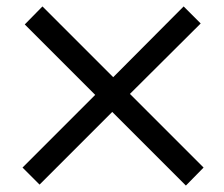

<svg xmlns="http://www.w3.org/2000/svg" viewBox="-20 -604 697 597"><path d="M613 -83 384 -312 604 -531 551 -584 332 -364 112 -584 57 -528 276 -309 50 -83 103 -30 329 -256 558 -27Z"/></svg>

Font: Perun Medium
Style: Regular
Weight: 500
Foundry: Copyright (c) Stefan Peev, Context Ltd, 2016
Version: Version 1.089